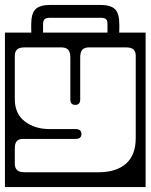

<svg xmlns="http://www.w3.org/2000/svg" viewBox="-40 -636 610 778"><path d="M443.5 -537Q443.5 -527.5 443.5 -519.2Q443.5 -511 443 -504H550V122H-20V-504H87Q86.5 -511 86.5 -519.2Q86.5 -527.5 86.5 -537Q86.5 -582 104.2 -599Q122 -616 162.5 -616H367.5Q408 -616 425.8 -599Q443.5 -582 443.5 -537ZM134.5 -537V-504H395.5V-537Q395.5 -553 389.5 -558.5Q383.5 -564 367.5 -564H163.5Q148 -564 141.2 -558.5Q134.5 -553 134.5 -537ZM161 -113H266Q290 -113 290 -93Q290 -73 266 -73H52Q37 -73 28.5 -64.5Q20 -56 20 -35V29Q20 43 28.5 52.5Q37 62 61 62H359Q431 62 470.5 27.2Q510 -7.5 510 -77V-411Q510 -425.5 501.5 -434.8Q493 -444 469 -444H322Q302.5 -444 293.8 -434.8Q285 -425.5 285 -403V-233Q285 -211 265 -211Q245 -211 245 -233V-403Q245 -425.5 236 -434.8Q227 -444 208 -444H61Q37 -444 28.5 -434.8Q20 -425.5 20 -411V-234Q20 -175 60.5 -144Q101 -113 161 -113Z"/></svg>

Font: Honk Rounded
Style: Regular
Weight: 400
Designer: Noopur Datye & Yesha Goshar
Foundry: Ek Type
Version: Version 1.000